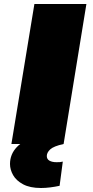

<svg xmlns="http://www.w3.org/2000/svg" viewBox="-20 -720 466 960"><path d="M37 0 152 -700H412L298 0ZM157 -34 298 0Q248 11 231 27Q214 43 214 60Q214 76 227.5 83.5Q241 91 263 91Q273 91 280 90.5Q287 90 294 88L278 209Q255 214 231 217Q207 220 185 220Q130 220 95.5 201.5Q61 183 45.5 155.5Q30 128 30 100Q30 51 64.5 15Q99 -21 157 -34Z"/></svg>

Font: Georama ExtraExtended ExtraBold
Style: Italic
Weight: 800
Width: 8
Italic angle: -9°
Designer: Jean-Baptiste Levee
Foundry: Production Type
Version: Version 1.000